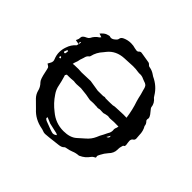

<svg xmlns="http://www.w3.org/2000/svg" viewBox="-176 -920 1129 1129"><g transform="rotate(45 389.0 -355.5)"><path d="M101.1 -498.5 100.6 -499.5Q100.6 -498.5 101.1 -498.5ZM100.6 -499.5Q101.1 -502 102.3 -505.1Q103.5 -508.3 103.5 -512.2Q103.5 -514.6 101.6 -518.1Q97.2 -512.7 97.2 -508.3Q97.2 -504.9 100.6 -499.5ZM77.6 -360.4 86.4 -366.2 79.1 -374.5Q72.8 -371.1 72.8 -370.1ZM76.7 -402.3Q80.1 -402.3 82.5 -404.1Q85 -405.8 86.4 -425.8L79.1 -427.2L76.7 -421.9Q73.7 -415.5 71.3 -408.7Q71.3 -407.7 72 -406.5Q72.8 -405.3 74.2 -403.8Q75.7 -402.3 76.7 -402.3ZM364.7 -19.5Q377.4 -19.5 388.7 -29.8Q379.4 -37.1 361.8 -39.1Q328.1 -45.9 312.5 -50.3L275.4 -65.9L274.4 -58.6Q274.4 -52.7 286.6 -46.4Q354 -19.5 364.7 -19.5ZM606 -391.6Q598.1 -450.2 579.6 -503.4Q576.2 -513.2 574.2 -523.4Q570.3 -544.9 560.1 -577.6Q556.6 -596.2 548.3 -606Q540 -613.3 526.4 -616.7L513.7 -621.6Q498.5 -629.4 482.9 -629.4L473.6 -628.9Q467.3 -628.9 462.9 -629.9Q445.8 -633.3 418.5 -633.3Q383.3 -632.3 348.6 -629.9Q284.7 -626.5 248.5 -582Q243.2 -574.7 237.3 -567.9Q209 -537.6 200.2 -498.5Q198.7 -493.2 195.3 -491.2Q183.1 -482.9 179.2 -463.4Q177.2 -455.6 174.1 -448Q170.9 -440.4 169.7 -432.1Q168.5 -423.8 165.5 -417Q160.2 -404.3 158.2 -392.1L168.9 -393.6Q177.7 -394.5 203.6 -394.5Q217.3 -393.1 231 -393.1L304.2 -395.5L374 -384.3L418.9 -384.8Q426.3 -387.2 431.2 -387.2Q434.6 -387.2 438.5 -385.3H467.8Q475.1 -386.2 497.1 -386.2Q508.3 -389.6 519.5 -389.6L579.6 -392.1ZM178.7 -322.8Q176.8 -319.3 174.8 -316.4Q172.9 -313 172.4 -313Q172.9 -312 176.3 -300.3Q179.7 -288.6 183.8 -273.4Q188 -258.3 189.9 -246.6Q195.3 -215.8 212.9 -191.4Q240.7 -148.9 282.7 -116.7Q333.5 -73.7 398.9 -73.7Q453.6 -73.7 482.9 -100.1Q493.2 -109.9 503.4 -118.4Q513.7 -127 522.9 -135.7Q548.3 -157.2 561.5 -187Q569.3 -207 580.1 -225.1L593.3 -252Q602.5 -265.6 602.5 -281.7L601.6 -291Q601.6 -299.3 606 -307.6Q608.4 -314.5 609.4 -321.3Q593.8 -321.8 571.8 -321.8L542 -319.8Q531.7 -319.8 522.5 -321.8Q503.9 -319.3 489.7 -314.5Q473.1 -314.5 460.4 -315.4Q451.2 -312.5 442.9 -312.5Q437.5 -312.5 432.6 -314Q432.1 -313.5 431.2 -313.5L407.2 -314.5Q397.9 -314.5 388.2 -313.5L381.8 -313Q376.5 -313 374 -314Q349.6 -320.3 293.9 -325.2L258.3 -323.2Q245.6 -323.2 234.9 -325.2Q212.9 -322.8 195.3 -322.8ZM602.1 -228Q616.7 -233.4 616.7 -243.2Q616.7 -246.6 615.2 -251Q612.3 -245.1 609.1 -240Q606 -234.9 602.1 -228ZM334 14.6Q323.2 14.6 312.5 9.8Q305.2 6.8 296.9 5.4Q233.9 -6.3 193.8 -50.8Q182.6 -62.5 171.1 -73.2Q159.7 -84 148.9 -95.2Q132.8 -112.3 126.5 -134.3Q121.1 -160.6 100.1 -181.6Q88.4 -192.9 78.1 -244.6Q73.2 -268.6 70.8 -273.9Q68.4 -279.3 52.2 -288.6Q58.1 -300.3 60.5 -303.7Q66.4 -312.5 66.4 -322.3Q66.4 -328.6 63.5 -335.4Q53.2 -359.9 53.2 -384.8Q53.2 -407.7 61.5 -430.7Q71.8 -463.4 97.7 -486.3L100.6 -498.5L72.3 -503.9L76.2 -512.2Q81.1 -520 81.1 -534.4Q81.1 -548.8 108.4 -560.1Q117.7 -564 123 -572.8Q134.8 -597.7 160.2 -613.8Q162.1 -615.2 166.5 -621.6L143.6 -629.4Q152.3 -639.6 162.1 -647.7Q171.9 -655.8 185.5 -658.7Q187.5 -659.2 189.9 -659.9Q192.4 -660.6 193.8 -660.9Q195.3 -661.1 197.3 -661.1Q204.1 -658.7 209.5 -658.7Q223.6 -658.7 241.2 -677.2Q246.1 -682.1 247.1 -690.4Q248.5 -702.1 265.1 -710Q289.1 -720.7 314.9 -720.7Q335.9 -720.7 351.6 -715.3Q363.3 -712.4 368.2 -712.4Q377.4 -712.4 380.9 -716.3Q387.2 -724.6 396.5 -724.6Q401.4 -724.6 407.2 -723.1L462.9 -713.9Q472.7 -712.9 479 -705.3Q485.4 -697.8 495.6 -697.3Q515.1 -693.4 530.8 -683.1Q541 -675.8 544.9 -673.8Q600.1 -648.4 629.4 -599.6L636.2 -589.4Q662.6 -569.3 665.5 -538.1Q665.5 -534.7 671.9 -527.3Q686 -510.3 690.9 -503.4Q700.2 -490.2 700.2 -480.5Q700.2 -476.6 698.7 -472.7V-469.7Q698.7 -464.4 701.2 -461.4Q715.3 -447.3 715.3 -432.6Q731.4 -405.8 731.4 -372.1Q731.9 -358.4 733.4 -345.7Q733.4 -334 724.6 -328.6Q713.9 -322.3 713.9 -307.1Q714.4 -300.3 715.3 -293.9Q716.3 -289.6 717.8 -276.4Q717.8 -272.9 716.8 -268.6Q715.8 -264.2 708 -261.2L705.1 -251Q701.2 -239.3 701.2 -227.5V-221.7Q701.2 -191.9 677.7 -168.5Q661.1 -149.9 649.9 -127.4Q642.6 -113.3 642.6 -110.4Q642.6 -107.9 643.6 -105Q644.5 -102.1 644.5 -98.6L637.2 -94.2Q627.9 -90.3 621.1 -81.1Q600.6 -51.8 569.3 -38.1Q567.4 -36.1 564.5 -36.1Q541.5 -34.7 521 -25.9Q504.9 -19.5 487.8 -16.6Q473.6 -14.6 469.7 -10.3Q460 1.5 434.1 3.9Q346.2 14.6 334 14.6ZM72.3 -503.4 71.3 -503.9Q72.3 -503.9 72.3 -503.4Z"/></g></svg>

Font: Kurland
Style: Regular
Weight: 400
Designer: GGBot
Version: 0.22